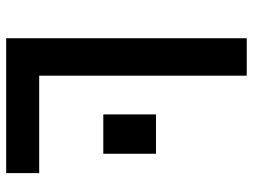

<svg xmlns="http://www.w3.org/2000/svg" viewBox="-116 -682 798 605"><g transform="rotate(90 282.5 -379.0)"><path d="M218 -104H525V0H100V-758H218ZM464 -472V-306H340V-472Z"/></g></svg>

Font: Biryani DemiBold
Style: Regular
Weight: 600
Designer: Dan Reynolds and Mathieu Réguer
Foundry: Dan Reynolds and Mathieu Réguer
Version: Version 1.003;PS 001.003;hotconv 1.0.70;makeotf.lib2.5.58329